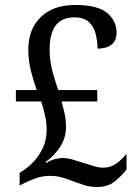

<svg xmlns="http://www.w3.org/2000/svg" viewBox="-20 -744 556 774"><path d="M372 10Q344 10 320.5 2.5Q297 -5 273 -14Q251 -23 229 -29Q207 -35 182 -35Q152 -35 126 -26Q100 -17 72 -3L59 4V-47L77 -59Q98 -73 119 -96Q140 -119 154 -150.5Q168 -182 168 -221Q168 -251 161.5 -279.5Q155 -308 146 -335H44V-381H128Q116 -414 105 -457Q94 -500 94 -542Q94 -627 144.5 -675.5Q195 -724 284 -724Q373 -724 411.5 -692Q450 -660 450 -612Q450 -580 429.5 -564Q409 -548 373 -548Q373 -579 365.5 -608Q358 -637 338 -655.5Q318 -674 280 -674Q228 -674 204 -640.5Q180 -607 180 -545Q180 -498 192 -454.5Q204 -411 215 -381H372V-335H228Q235 -311 240.5 -286Q246 -261 246 -231Q246 -190 223.5 -154Q201 -118 164 -91L166 -87Q184 -98 201.5 -102.5Q219 -107 233 -107Q252 -107 275.5 -100Q299 -93 320 -86Q340 -80 360 -74Q380 -68 396 -68Q426 -68 449.5 -85Q473 -102 490 -124V-61Q474 -39 445 -14.5Q416 10 372 10Z"/></svg>

Font: Noto Serif Hebrew SemiCondensed
Style: Regular
Weight: 400
Width: 4
Designer: Monotype Design Team
Foundry: Monotype Imaging Inc.
Version: Version 2.004; ttfautohint (v1.8.4.7-5d5b)